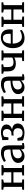

<svg xmlns="http://www.w3.org/2000/svg" viewBox="1981 -2579 608 4610"><g transform="rotate(-90 2285.0 -274.0)"><path d="M33 0V-42L103.5 -52.5V-486L34 -501V-542.5H280.5V-501L206 -486V-306.5H453.5V-486L378.5 -501V-542.5H624.5V-501L557 -486V-52.5L627 -42V0H377V-42L453.5 -52.5V-255.5H206V-52.5L282.5 -42V0Z M839 10.5Q796.5 10.5 760 -6.5Q723.5 -23.5 701 -57.8Q678.5 -92 678.5 -144Q678.5 -193.5 706 -228Q733.5 -262.5 779.5 -283.8Q825.5 -305 882.8 -315.2Q940 -325.5 999.5 -326V-366Q999.5 -408.5 990.5 -434.5Q981.5 -460.5 958.2 -472.5Q935 -484.5 892 -484.5Q836 -484.5 793.2 -467.5Q750.5 -450.5 725.5 -437L702.5 -482Q714.5 -492.5 746.8 -509.8Q779 -527 824 -541Q869 -555 919.5 -555Q986 -555 1025.8 -535Q1065.5 -515 1082.8 -472.8Q1100 -430.5 1100 -363.5V-45.5L1156.5 -45V-7Q1145.5 -4 1128.5 -0.5Q1111.5 3 1092 5.5Q1072.5 8 1055.5 8Q1029 8 1017.2 0Q1005.5 -8 1005.5 -36.5V-72.5Q994 -58.5 970.5 -39Q947 -19.5 913.5 -4.5Q880 10.5 839 10.5ZM881.5 -54.5Q910 -54.5 942.2 -69.8Q974.5 -85 999.5 -108.5V-279.5Q930.5 -279.5 883.5 -263.5Q836.5 -247.5 812.5 -220Q788.5 -192.5 788.5 -156Q788.5 -121 800.8 -98.5Q813 -76 834.2 -65.2Q855.5 -54.5 881.5 -54.5Z M1400.5 9.5Q1360 9.5 1325.5 3.2Q1291 -3 1264 -11.8Q1237 -20.5 1218.5 -26.5L1211.5 -160H1274L1295.5 -81.5Q1307 -63 1334.5 -49.5Q1362 -36 1401.5 -36Q1439.5 -36 1463.8 -50.2Q1488 -64.5 1499.8 -89.8Q1511.5 -115 1511.5 -148Q1511.5 -198 1482.5 -227Q1453.5 -256 1392 -256Q1385.5 -256 1374 -254.8Q1362.5 -253.5 1352 -251.5Q1341.5 -249.5 1336.5 -248L1337 -302L1383 -303Q1414 -304 1438.5 -317.2Q1463 -330.5 1477.5 -354.8Q1492 -379 1492 -412.5Q1492 -444.5 1480 -465.8Q1468 -487 1447 -497.8Q1426 -508.5 1398 -508.5Q1367.5 -508.5 1342.8 -498.5Q1318 -488.5 1306 -476.5L1292.5 -376.5H1230L1225.5 -524.5Q1248.5 -525 1268 -529.5Q1287.5 -534 1308 -540Q1328.5 -546 1353.2 -550.5Q1378 -555 1411.5 -555Q1472 -555 1514.5 -538.5Q1557 -522 1579.2 -492Q1601.5 -462 1601.5 -421.5Q1601.5 -382 1580.8 -352.5Q1560 -323 1523.5 -304.8Q1487 -286.5 1440 -280.5L1444.5 -290.5Q1499 -290 1539.5 -274.8Q1580 -259.5 1602.8 -229Q1625.5 -198.5 1625.5 -152.5Q1625.5 -105.5 1601 -69Q1576.5 -32.5 1526.5 -11.5Q1476.5 9.5 1400.5 9.5Z M1685.5 0V-42L1756 -52.5V-486L1686.5 -501V-542.5H1933V-501L1858.5 -486V-306.5H2106V-486L2031 -501V-542.5H2277V-501L2209.5 -486V-52.5L2279.5 -42V0H2029.5V-42L2106 -52.5V-255.5H1858.5V-52.5L1935 -42V0Z M2491.5 10.5Q2449 10.5 2412.5 -6.5Q2376 -23.5 2353.5 -57.8Q2331 -92 2331 -144Q2331 -193.5 2358.5 -228Q2386 -262.5 2432 -283.8Q2478 -305 2535.2 -315.2Q2592.5 -325.5 2652 -326V-366Q2652 -408.5 2643 -434.5Q2634 -460.5 2610.8 -472.5Q2587.5 -484.5 2544.5 -484.5Q2488.5 -484.5 2445.8 -467.5Q2403 -450.5 2378 -437L2355 -482Q2367 -492.5 2399.2 -509.8Q2431.5 -527 2476.5 -541Q2521.5 -555 2572 -555Q2638.5 -555 2678.2 -535Q2718 -515 2735.2 -472.8Q2752.5 -430.5 2752.5 -363.5V-45.5L2809 -45V-7Q2798 -4 2781 -0.5Q2764 3 2744.5 5.5Q2725 8 2708 8Q2681.5 8 2669.8 0Q2658 -8 2658 -36.5V-72.5Q2646.5 -58.5 2623 -39Q2599.5 -19.5 2566 -4.5Q2532.5 10.5 2491.5 10.5ZM2534 -54.5Q2562.5 -54.5 2594.8 -69.8Q2627 -85 2652 -108.5V-279.5Q2583 -279.5 2536 -263.5Q2489 -247.5 2465 -220Q2441 -192.5 2441 -156Q2441 -121 2453.2 -98.5Q2465.5 -76 2486.8 -65.2Q2508 -54.5 2534 -54.5Z M3123 0V-42L3208 -52.5V-234.5Q3192 -225 3170.8 -216.5Q3149.5 -208 3122.8 -202.8Q3096 -197.5 3062 -197.5Q2997.5 -197.5 2956.2 -219.2Q2915 -241 2895.5 -284Q2876 -327 2876 -391.5V-488.5L2819.5 -501V-542.5H3045.5V-501L2979 -488.5V-405Q2979 -350.5 2989.2 -317.2Q2999.5 -284 3024 -269Q3048.5 -254 3091.5 -254Q3127 -254 3158.5 -262.5Q3190 -271 3208 -280.5V-488.5L3138.5 -501V-542.5H3380V-501L3311 -488.5V-52.5L3381 -42V0Z M3678 11Q3596.5 11 3542 -24.5Q3487.5 -60 3460.5 -123.5Q3433.5 -187 3433.5 -270.5Q3433.5 -336.5 3452.8 -389.5Q3472 -442.5 3506.5 -480Q3541 -517.5 3587.2 -537.5Q3633.5 -557.5 3687.5 -557.5Q3779.5 -557.5 3831 -507.2Q3882.5 -457 3885 -362Q3885 -332 3883.8 -310.2Q3882.5 -288.5 3878.5 -273H3543.5Q3544 -225 3554.5 -184.8Q3565 -144.5 3585.5 -114.8Q3606 -85 3636.8 -68.8Q3667.5 -52.5 3708.5 -52.5Q3749.5 -52.5 3791 -67Q3832.5 -81.5 3855.5 -100L3873 -61Q3855 -43 3824.5 -26.5Q3794 -10 3756 0.5Q3718 11 3678 11ZM3544 -318 3776.5 -320.5Q3777.5 -330.5 3778.2 -342.8Q3779 -355 3779 -365Q3779 -429.5 3754.8 -469Q3730.5 -508.5 3673 -508.5Q3645.5 -508.5 3622.5 -497.5Q3599.5 -486.5 3582.5 -463.5Q3565.5 -440.5 3555.8 -404.5Q3546 -368.5 3544 -318Z M3943 0V-42L4013.5 -52.5V-486L3944 -501V-542.5H4190.5V-501L4116 -486V-306.5H4363.5V-486L4288.5 -501V-542.5H4534.5V-501L4467 -486V-52.5L4537 -42V0H4287V-42L4363.5 -52.5V-255.5H4116V-52.5L4192.5 -42V0Z"/></g></svg>

Font: Merriweather 48pt
Style: Regular
Weight: 400
Version: Version 2.100